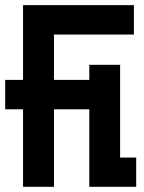

<svg xmlns="http://www.w3.org/2000/svg" viewBox="-40 -720 555 740"><path d="M48.8 0V-298.8H-20V-412.1H48.8V-700.2H476.1V-586.9H168V-412.1H304.2V-470.2H422.9V-112.8H484.9V0H304.2V-298.8H168V0Z"/></svg>

Font: Cakra Normal
Style: Regular
Weight: 400
Designer: Lucia Kollert, Vojtech Kollert
Foundry: OoM Type
Version: Version 1.000;Glyphs 3.1.1 (3148)